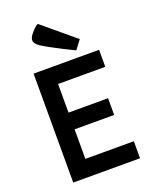

<svg xmlns="http://www.w3.org/2000/svg" viewBox="-174 -1061 910 1154"><g transform="rotate(-20 280.5 -484.5)"><path d="M88.9 0H516.1V-108.9H206.1V-297.9H459V-404.8H206.1V-587.9H507.8V-696.8H88.9ZM420.9 -796.9 214.4 -969.2C214.4 -969.2 194.3 -960 168.9 -928.2C140.1 -893.1 142.1 -871.1 182.1 -844.2C237.3 -808.1 377.9 -740.2 377.9 -740.2Z"/></g></svg>

Font: Doppio One
Style: Regular
Weight: 400
Designer: Szymon Celej
Foundry: Sorkin Type Co
Version: Version 1.002